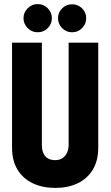

<svg xmlns="http://www.w3.org/2000/svg" viewBox="-20 -909 541 940"><path d="M164 -889Q136 -889 115.5 -868.5Q95 -848 95 -820Q95 -792 115.5 -771.5Q136 -751 164 -751Q194 -751 214 -771.5Q234 -792 234 -820Q234 -848 214 -868.5Q194 -889 164 -889ZM333 -888Q304 -888 284 -868Q264 -848 264 -820Q264 -792 284 -771.5Q304 -751 333 -751Q362 -751 382 -771.5Q402 -792 402 -820Q402 -848 382 -868Q362 -888 333 -888ZM461 -186V-700H316V-201Q316 -178 308 -161Q300 -144 285.5 -134.5Q271 -125 250 -125Q229 -125 214.5 -133.5Q200 -142 192.5 -158.5Q185 -175 185 -200V-700H39V-186Q39 -122 66 -78Q93 -34 141 -11.5Q189 11 251 11Q313 11 360 -11.5Q407 -34 434 -78Q461 -122 461 -186Z"/></svg>

Font: Advent Pro ExtraBold
Style: Regular
Weight: 800
Designer: VivaRado, Andreas Kalpakidis
Foundry: VivaRado, Andreas Kalpakidis
Version: Version 3.000